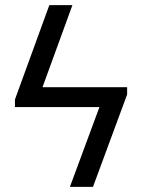

<svg xmlns="http://www.w3.org/2000/svg" viewBox="-20 -727 553 747"><path d="M407.2 -310.5V-387.7H103.5V-310.5ZM117.2 -310.5 261.7 -707H171.9L38.1 -339.8V-310.5ZM341.8 0 474.6 -359.4V-387.7H395.5L252 0Z"/></svg>

Font: Pretendard Variable
Style: Regular
Weight: 400
Designer: Base glyphs from Inter by Rasmus Andersson; Hangeul glyphs from Noto Sans CJK(Source Han Sans) by Jang Soo-young and Kan
Foundry: Kil Hyung-jin
Version: Version 1.309;Glyphs 3.2 (3225)